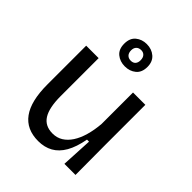

<svg xmlns="http://www.w3.org/2000/svg" viewBox="-212 -869 1003 1003"><g transform="rotate(45 289.5 -367.0)"><path d="M242 13Q155 13 111 -47.5Q67 -108 67 -230V-517H159V-237Q159 -151 185 -109.5Q211 -68 267 -68Q299 -68 324 -83.5Q349 -99 367.5 -127.5Q386 -156 397.5 -196Q409 -236 413 -285V-517H504V-222L505 0H423L432 -173H417Q405 -108 381.5 -67Q358 -26 323 -6.5Q288 13 242 13ZM286 -583Q250 -583 225 -603.5Q200 -624 200 -665Q200 -706 225 -726.5Q250 -747 285 -747Q322 -747 347 -725.5Q372 -704 372 -665Q372 -624 347 -603.5Q322 -583 286 -583ZM287 -626Q304 -626 313 -636Q322 -646 322 -664Q322 -683 312.5 -693.5Q303 -704 287 -704Q270 -704 260 -694Q250 -684 250 -666Q250 -647 260 -636.5Q270 -626 287 -626Z"/></g></svg>

Font: Bricolage Grotesque 24pt
Style: Regular
Weight: 400
Designer: Mathieu Triay
Foundry: Atelier Triay
Version: Version 1.001;gftools[0.9.33.dev8+g029e19f]